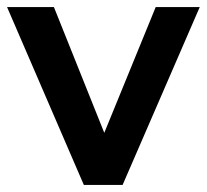

<svg xmlns="http://www.w3.org/2000/svg" viewBox="-22 -525 587 545"><path d="M216 0 -2 -505H131L274 -148L420 -505H545L326 0Z"/></svg>

Font: MulishBold
Style: Bold
Weight: 700
Designer: Vernon Adams
Foundry: Vernon Adams
Version: Version 3.602; ttfautohint (v1.8.3)